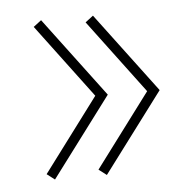

<svg xmlns="http://www.w3.org/2000/svg" viewBox="-36 -444 385 413"><g transform="rotate(-5 156.5 -237.0)"><path d="M169 -237 50 -396 67 -409 196 -237 67 -65 50 -78ZM281 -237 162 -396 179 -409 308 -237 179 -65 162 -78Z"/></g></svg>

Font: Elsie Swash Caps
Style: Regular
Weight: 400
Designer: Alejandro Inler
Foundry: Alejandro Inler
Version: 1.001